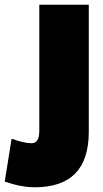

<svg xmlns="http://www.w3.org/2000/svg" viewBox="-126 -576 435 811"><path d="M21 215Q-37 215 -106 191L-77 10Q-24 29 7 29Q40 29 40 -23V-556H249V-19Q249 215 21 215Z"/></svg>

Font: Repo
Style: ExtraBlack
Weight: 1000
Designer: Stefan Peev
Foundry: Context Ltd
Version: Version 001.000